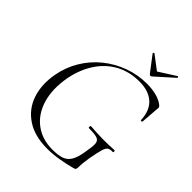

<svg xmlns="http://www.w3.org/2000/svg" viewBox="-219 -921 1067 1067"><g transform="rotate(45 315.0 -387.5)"><path d="M330 12Q231 12 167 -30.5Q103 -73 78.5 -145.5Q54 -218 70 -308Q83 -380 119.5 -440.5Q156 -501 210 -544.5Q264 -588 330 -612Q396 -636 468 -636Q509 -636 544 -626.5Q579 -617 601 -598Q607 -591 607 -587Q607 -583 606 -575L598 -470Q597 -466 591.5 -466Q586 -466 586 -470Q583 -542 542 -578.5Q501 -615 429 -615Q350 -615 289 -581.5Q228 -548 188 -487Q148 -426 132 -344Q114 -243 137 -166.5Q160 -90 216.5 -47.5Q273 -5 354 -5Q397 -5 424.5 -14Q452 -23 468 -49Q484 -75 492 -126Q501 -174 499.5 -196.5Q498 -219 479 -226Q460 -233 414 -233Q409 -233 409.5 -241Q410 -249 414 -249Q466 -245 509 -244.5Q552 -244 600 -247Q604 -247 604.5 -240Q605 -233 600 -233Q579 -234 568 -226.5Q557 -219 550 -194Q543 -169 533 -116Q528 -83 526.5 -67Q525 -51 525.5 -43.5Q526 -36 524 -28Q523 -22 520.5 -20Q518 -18 512 -16Q468 -4 420.5 4Q373 12 330 12ZM440 -685 369 -778Q368 -780 371.5 -783Q375 -786 376 -785L458 -723L557 -786Q560 -788 562.5 -784Q565 -780 563 -778L459 -685Q449 -675 440 -685Z"/></g></svg>

Font: Cormorant Garamond Light
Style: Italic
Weight: 300
Italic angle: -10°
Designer: Christian Thalmann (Catharsis Fonts)
Foundry: Catharsis Fonts
Version: Version 4.001